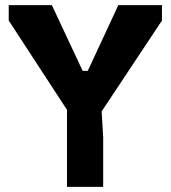

<svg xmlns="http://www.w3.org/2000/svg" viewBox="-20 -728 665 748"><path d="M241 0V-300L14 -648V-708H182L302 -452H322L441 -708H611V-648L376 -294L382 -193V0Z"/></svg>

Font: Rowdies Light
Style: Regular
Weight: 300
Designer: Jaikishan Patel
Version: Version 1.000; ttfautohint (v1.8.3)